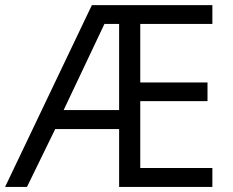

<svg xmlns="http://www.w3.org/2000/svg" viewBox="-21 -734 914 754"><path d="M813 0H446.8V-227.1H195.8L85 0H-1L339.8 -713.9H813V-640.1H529.8V-410.2H793.9V-336.9H529.8V-74.2H813ZM229 -301.8H446.8V-640.1H389.2Z"/></svg>

Font: HunimalSansv1.5
Style: Regular
Weight: 400
Foundry: Ascender Corporation
Version: Version 1.10